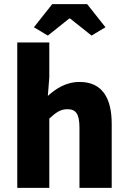

<svg xmlns="http://www.w3.org/2000/svg" viewBox="-20 -903 615 923"><path d="M63 0H217V-333C248 -361 269 -378 304 -378C344 -378 362 -357 362 -288V0H517V-308C517 -432 471 -509 363 -509C295 -509 247 -475 210 -442L217 -531V-699H63ZM210 -732 313 -814H317L420 -732L487 -772L399 -883H231L143 -772Z"/></svg>

Font: Source Sans Pro
Style: Bold
Weight: 700
Designer: Paul D. Hunt
Foundry: Adobe Systems Incorporated
Version: Version 3.006;hotconv 1.0.111;makeotfexe 2.5.65597